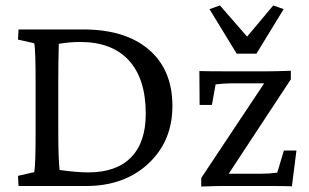

<svg xmlns="http://www.w3.org/2000/svg" viewBox="-20 -681 1130 703"><path d="M1018.6 -647.5 918.9 -484.4H846.7L747.1 -647.5L785.2 -661.1L884.8 -546.9L980.5 -661.1ZM47.9 -573.2H284.2Q439 -573.2 525.1 -499.3Q611.3 -425.3 611.3 -293Q611.3 -164.1 523.2 -82Q435.1 0 295.9 0H47.9L45.9 -37.1L105.5 -50.8Q110.4 -80.1 110.4 -194.3V-377.9Q110.4 -500.5 105.5 -522.5L45.9 -536.1ZM195.3 -520.5Q195.3 -514.6 194.8 -498.3Q194.3 -481.9 193.8 -450.7Q193.4 -419.4 193.4 -377.9V-194.3Q193.4 -104 198.2 -58.6Q261.2 -49.8 302.7 -49.8Q405.8 -49.8 459.7 -104.7Q513.7 -159.7 513.7 -264.6Q513.7 -392.1 451.9 -459.7Q390.1 -527.3 273.4 -527.3Q234.9 -527.3 195.3 -520.5ZM1044.9 -421.9V-390.6L817.4 -44.9H934.6Q966.3 -44.9 995.1 -48.8L1019.5 -129.9H1065.4L1048.8 1Q1016.6 0 960 0H798.8Q769.5 0 716.8 2V-29.3L947.3 -376H829.1Q804.7 -376 769.5 -372.1L755.9 -296.9H710.9L710 -420.9Q742.2 -419.9 796.9 -419.9H960.9Q988.3 -419.9 1044.9 -421.9Z"/></svg>

Font: Crimson Pro
Style: Regular
Weight: 400
Designer: Jacques Le Bailly
Foundry: Baron von Fonthausen
Version: Version 1.003